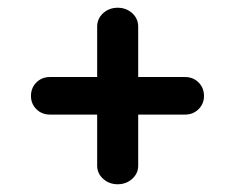

<svg xmlns="http://www.w3.org/2000/svg" viewBox="-20 -607 607 496"><path d="M284 -131Q262 -131 246.5 -145Q231 -159 231 -179V-538Q231 -559 246.5 -573Q262 -587 284 -587Q306 -587 321.5 -573Q337 -559 337 -538V-179Q337 -159 321.5 -145Q306 -131 284 -131ZM109 -311Q88 -311 74 -325Q60 -339 60 -359Q60 -380 74 -394Q88 -408 109 -408H458Q479 -408 493 -394Q507 -380 507 -359Q507 -339 493 -325Q479 -311 458 -311Z"/></svg>

Font: National Park SemiBold
Style: Regular
Weight: 600
Designer: Andrea Herstowski, Ben Hoepner
Version: Version 1.009